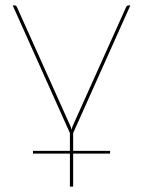

<svg xmlns="http://www.w3.org/2000/svg" viewBox="-20 -510 529 710"><path d="M250.5 -18V48H387V58H250.5V180H238.5V58H102V48H238.5V-18L27 -490H34Q38 -490 40 -487.8Q42 -485.5 43 -483L238 -49Q240 -44.5 241.8 -40Q243.5 -35.5 244.5 -30.5Q247 -40.5 251 -49L446 -483Q449.5 -490 455 -490H462Z"/></svg>

Font: Lato Hairline
Style: Regular
Weight: 100
Designer: Lukasz Dziedzic
Foundry: tyPoland Lukasz Dziedzic
Version: Version 2.007; 2014-02-27